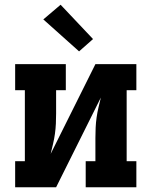

<svg xmlns="http://www.w3.org/2000/svg" viewBox="-20 -791 640 811"><path d="M44 0V-110H85V-410H44V-520H258V-410H217V-312Q217 -290 216 -268.5Q215 -247 212 -225.5Q209 -204 204 -183Q199 -162 194 -141L383 -520H556V-410H515V-110H556V0H342V-110H383V-208Q383 -230 384 -251.5Q385 -273 388 -294.5Q391 -316 396 -337Q401 -358 406 -379L217 0ZM314 -574 163 -709 236 -771 373 -626Z"/></svg>

Font: Iosevka Etoile Extrabold
Style: Regular
Weight: 800
Designer: Belleve Invis
Foundry: Belleve Invis
Version: Version 22.1.2; ttfautohint (v1.8.4)